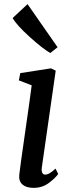

<svg xmlns="http://www.w3.org/2000/svg" viewBox="-20 -897 356 927"><path d="M181 -79Q181 -67 185.5 -60.5Q190 -54 197 -54Q208 -54 219.5 -60.5Q231 -67 248 -83L261 -57Q246 -36 215 -13Q184 10 142 10Q107 10 88.5 -6Q70 -22 73 -53Q78 -97 99 -242Q127 -436 133 -485L71 -509L78 -544L226 -567L249 -556L182 -89ZM41 -810 113 -877 258 -669 223 -641Q186 -662 123 -719Q60 -776 41 -810Z"/></svg>

Font: Koeln Type Serif
Style: Italic
Weight: 400
Italic angle: -8°
Designer: Eben Sorkin
Foundry: Eben Sorkin
Version: Version 2.002